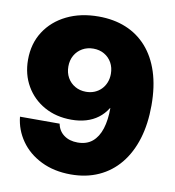

<svg xmlns="http://www.w3.org/2000/svg" viewBox="-83 -813 819 899"><g transform="rotate(10 326.0 -363.5)"><path d="M313 11.7Q232.9 11.7 171.6 -18.6Q110.4 -48.8 74.5 -100.1Q38.6 -151.4 32.2 -213.4H220.7Q227.1 -179.7 253.2 -160.4Q279.3 -141.1 318.4 -141.1Q361.3 -141.1 388.4 -163.8Q415.5 -186.5 428.7 -228Q441.9 -269.5 441.9 -326.2H440.4Q422.4 -297.4 397.2 -278.6Q372.1 -259.8 340.3 -250.5Q308.6 -241.2 271 -241.2Q198.2 -241.2 142.3 -272.5Q86.4 -303.7 54.7 -358.4Q22.9 -413.1 22.9 -482.9Q22.9 -559.6 60.1 -617.2Q97.2 -674.8 162.8 -707Q228.5 -739.3 314 -739.3Q386.2 -739.3 444.1 -715.6Q502 -691.9 543.5 -645.3Q585 -598.6 607.2 -530.3Q629.4 -461.9 629.4 -372.1Q629.4 -283.7 607.7 -212.9Q585.9 -142.1 544.7 -91.8Q503.4 -41.5 444.8 -14.9Q386.2 11.7 313 11.7ZM315.9 -381.8Q337.9 -381.8 356.2 -389.4Q374.5 -397 387.9 -410.6Q401.4 -424.3 408.9 -443.1Q416.5 -461.9 416.5 -484.4Q416.5 -514.2 403.6 -537.4Q390.6 -560.5 367.9 -573.7Q345.2 -586.9 315.9 -586.9Q286.6 -586.9 263.7 -573.7Q240.7 -560.5 227.5 -537.4Q214.4 -514.2 214.4 -484.4Q214.4 -454.6 227.5 -431.4Q240.7 -408.2 263.7 -395Q286.6 -381.8 315.9 -381.8Z"/></g></svg>

Font: Inter 28pt Black
Style: Regular
Weight: 900
Designer: Rasmus Andersson
Foundry: rsms
Version: Version 4.001;git-66647c0bb